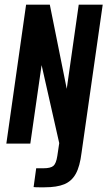

<svg xmlns="http://www.w3.org/2000/svg" viewBox="-20 -611 457 817"><path d="M170 186Q162 186 146.5 186Q131 186 123 185L134 105H165Q195 105 207 95Q219 85 224 52L232 -2L157 -334L109 0H7L91 -591H192L264 -233L315 -591H417L327 39Q320 97 302.5 128.5Q285 160 253.5 173Q222 186 170 186Z"/></svg>

Font: Alumni Sans Thin
Style: Bold Italic
Weight: 700
Italic angle: -8°
Version: Version 1.016